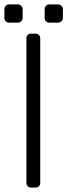

<svg xmlns="http://www.w3.org/2000/svg" viewBox="-26 -853 306 873"><path d="M0 0ZM135 0H116Q106 0 100 -6Q94 -12 94 -22V-678Q94 -688 100 -694Q106 -700 116 -700H135Q145 -700 151 -694Q157 -688 157 -678V-22Q157 -12 151 -6Q145 0 135 0ZM54 -750H16Q6 -750 0 -756Q-6 -762 -6 -772V-810Q-6 -820 0 -826.5Q6 -833 16 -833H54Q64 -833 70.5 -826.5Q77 -820 77 -810V-772Q77 -762 70.5 -756Q64 -750 54 -750ZM237 -750H199Q189 -750 183 -756Q177 -762 177 -772V-810Q177 -820 183 -826.5Q189 -833 199 -833H237Q247 -833 253.5 -826.5Q260 -820 260 -810V-772Q260 -762 253.5 -756Q247 -750 237 -750Z"/></svg>

Font: Hezaedrus Light
Style: Regular
Weight: 300
Designer: Hubert & Fischer
Foundry: Hubert & Fischer
Version: Version 1.10;September 3, 2019;FontCreator 11.5.0.2425 64-bi